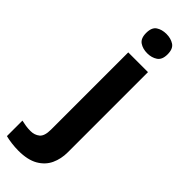

<svg xmlns="http://www.w3.org/2000/svg" viewBox="-392 -772 1025 1025"><g transform="rotate(45 120.5 -260.0)"><path d="M34 240Q9 240 -18.5 236.5Q-46 233 -64 228V111Q-46 115 -30 117.5Q-14 120 6 120Q36 120 57 103Q78 86 78 37V-546H227V59Q227 109 208 150Q189 191 146.5 215.5Q104 240 34 240ZM72 -687Q72 -729 95.5 -744.5Q119 -760 153 -760Q186 -760 210 -744.5Q234 -729 234 -687Q234 -646 210 -630Q186 -614 153 -614Q119 -614 95.5 -630Q72 -646 72 -687Z"/></g></svg>

Font: Noto Sans Nag Mundari
Style: Bold
Weight: 700
Version: Version 1.000